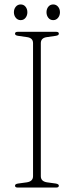

<svg xmlns="http://www.w3.org/2000/svg" viewBox="-20 -843 332 863"><path d="M163.5 -51Q163.5 -28 191 -23.5L231 -18Q244.5 -15.5 244.5 -8.5Q244.5 0 232.5 0H59.5Q47.5 0 47.5 -8.5Q47.5 -16 61 -18L101 -23.5Q128.5 -28 128.5 -51V-649Q128.5 -672 102.5 -676L61 -682Q47.5 -684 47.5 -691.5Q47.5 -700 59.5 -700H232.5Q244.5 -700 244.5 -691.5Q244.5 -684 231 -682L189.5 -676Q163.5 -672 163.5 -649ZM73 -752.5Q59.5 -752.5 51 -763Q42.5 -773.5 42.5 -788Q42.5 -802.5 51 -812.8Q59.5 -823 73 -823Q86.5 -823 94.8 -812.8Q103 -802.5 103 -788Q103 -773.5 94.8 -763Q86.5 -752.5 73 -752.5ZM219 -752.5Q205.5 -752.5 197.2 -763Q189 -773.5 189 -788Q189 -802.5 197.2 -812.8Q205.5 -823 219 -823Q232.5 -823 241 -812.8Q249.5 -802.5 249.5 -788Q249.5 -773.5 241 -763Q232.5 -752.5 219 -752.5Z"/></svg>

Font: Fraunces 72pt S050 Thin
Style: Regular
Weight: 100
Version: Version 1.000; ttfautohint (v1.8.3)